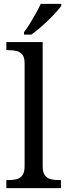

<svg xmlns="http://www.w3.org/2000/svg" viewBox="-20 -979 350 999"><path d="M13 0V-42H26Q49 -42 67.5 -47Q86 -52 97 -67.5Q108 -83 108 -114V-650Q108 -680 96.5 -694.5Q85 -709 66.5 -713.5Q48 -718 26 -718H13V-760H202V-114Q202 -83 213 -67.5Q224 -52 243 -47Q262 -42 284 -42H297V0ZM105 -812Q120 -831 136 -857Q152 -883 167 -910Q182 -937 192 -959H299V-949Q290 -936 272 -916Q254 -896 231.5 -874Q209 -852 186 -832.5Q163 -813 143 -799H105Z"/></svg>

Font: Noto Serif Vithkuqi
Style: Regular
Weight: 400
Version: Version 1.005